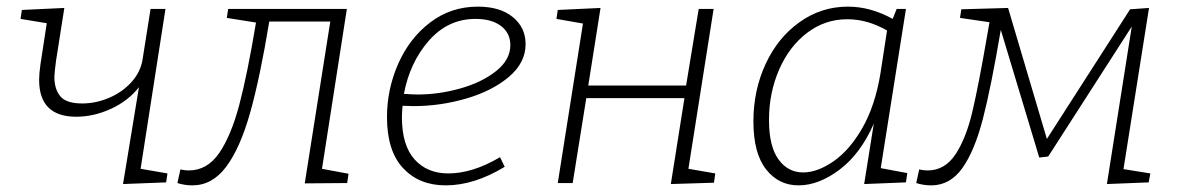

<svg xmlns="http://www.w3.org/2000/svg" viewBox="-20 -552 3556 579"><path d="M404 -43 485 -29 481 -2 351 3 399 -289Q367 -248 315 -224Q263 -200 210 -200Q98 -200 98 -311Q98 -330 102 -358L121 -482L42 -495L46 -522L174 -528L149 -369Q144 -332 144 -320Q144 -283 162 -261.5Q180 -240 228 -240Q269 -240 309 -257Q349 -274 376.5 -304.5Q404 -335 410 -373L434 -525H479Z M951 -43 1031 -28 1027 0 899 1 976 -487H792Q764 -317 734 -211Q704 -105 662 -49Q620 7 560 7Q537 7 515 0L524 -41Q538 -38 549 -38Q605 -38 641 -90.5Q677 -143 701.5 -235.5Q726 -328 752 -484L664 -498L668 -525H1026Z M1194 -233Q1192 -211 1192 -199Q1192 -114 1230 -71.5Q1268 -29 1332 -29Q1405 -29 1488 -78L1502 -49Q1410 7 1324 7Q1244 7 1195.5 -45Q1147 -97 1147 -199Q1147 -283 1181 -360Q1215 -437 1277.5 -484.5Q1340 -532 1421 -532Q1488 -532 1526.5 -500.5Q1565 -469 1565 -419Q1565 -363 1515 -320.5Q1465 -278 1386.5 -255Q1308 -232 1227 -232ZM1198 -269Q1226 -267 1239 -267Q1304 -267 1369 -285.5Q1434 -304 1476.5 -338Q1519 -372 1519 -416Q1519 -452 1491 -473.5Q1463 -495 1414 -495Q1331 -495 1273.5 -429.5Q1216 -364 1198 -269Z M2132 -525 2056 -43 2137 -29 2133 -1 2003 3 2044 -256H1748L1707 0H1662L1738 -481L1658 -495L1662 -522L1791 -528L1754 -294H2049L2087 -525Z M2636 -45 2716 -30 2712 -2 2586 3 2615 -179Q2575 -88 2512 -40.5Q2449 7 2388 7Q2328 7 2290 -41.5Q2252 -90 2252 -186Q2252 -280 2289 -359.5Q2326 -439 2391.5 -485.5Q2457 -532 2537 -532Q2605 -532 2672 -495L2684 -525H2712ZM2635 -330 2655 -460Q2596 -494 2535 -494Q2468 -494 2414 -453Q2360 -412 2329.5 -342Q2299 -272 2299 -190Q2299 -111 2327.5 -71.5Q2356 -32 2402 -32Q2445 -32 2493.5 -65.5Q2542 -99 2580.5 -166Q2619 -233 2635 -330Z M3368 -42 3449 -29 3444 -2 3318 3 3393 -472 3141 -80 3114 -77 2998 -462Q2969 -290 2944 -193.5Q2919 -97 2882 -45Q2845 7 2788 7Q2765 7 2743 0L2752 -41Q2765 -38 2777 -38Q2829 -38 2861 -86Q2893 -134 2912 -214Q2931 -294 2958 -451L2964 -485L2875 -498L2879 -524L3020 -528L3137 -133L3388 -524L3445 -528Z"/></svg>

Font: Bitter Pro Light
Style: Italic
Weight: 300
Italic angle: -9°
Designer: Sol Matas, and Bitter project Authors
Foundry: Sol Matas
Version: Version 1.010